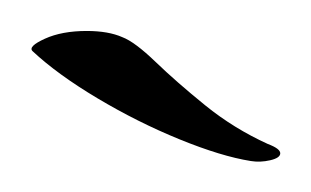

<svg xmlns="http://www.w3.org/2000/svg" viewBox="-21 -624 201 124"><path d="M141 -520Q122 -523 95 -534Q68 -545 42 -560.5Q16 -576 0 -591Q-3 -594 8 -599Q19 -604 35 -604Q49 -604 58 -600Q66 -597 79.5 -584Q93 -571 111.5 -556Q130 -541 152 -531Q160 -528 160 -525Q160 -522 153.5 -520.5Q147 -519 141 -520Z"/></svg>

Font: Kings
Style: Regular
Weight: 400
Designer: Robert E. Leuschke
Foundry: Robert E. Leuschke
Version: Version 1.010; ttfautohint (v1.8.3)